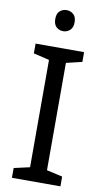

<svg xmlns="http://www.w3.org/2000/svg" viewBox="-100 -961 539 1006"><g transform="rotate(10 169.5 -457.5)"><path d="M298 0H40V-52L124 -71V-642L40 -662V-714H298V-662L214 -642V-71L298 -52ZM171 -915Q191 -915 206.5 -901.5Q222 -888 222 -859Q222 -831 206.5 -817Q191 -803 171 -803Q149 -803 134 -817Q119 -831 119 -859Q119 -888 134 -901.5Q149 -915 171 -915Z"/></g></svg>

Font: Noto Music
Style: Regular
Weight: 400
Designer: Monotype Design Team, Benjamin Yang
Foundry: Monotype Imaging Inc.
Version: Version 2.002; ttfautohint (v1.8.4.7-5d5b)